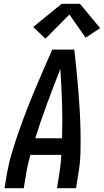

<svg xmlns="http://www.w3.org/2000/svg" viewBox="-20 -998 551 1018"><path d="M4 0 16 -74Q26 -130 42.5 -186Q59 -242 78.5 -297.5Q98 -353 119 -408Q140 -463 163 -517.5Q186 -572 209.5 -626.5Q233 -681 257 -735H374Q380 -681 385.5 -626.5Q391 -572 395.5 -517.5Q400 -463 403 -408Q406 -353 407 -297.5Q408 -242 406.5 -186Q405 -130 395 -74L383 0H282L294 -74Q298 -99 301 -125Q304 -151 305 -177H141Q134 -151 128 -125.5Q122 -100 118 -74L106 0ZM167 -265H309Q312 -358 309 -449.5Q306 -541 300 -633Q264 -541 230 -449.5Q196 -358 167 -265ZM221 -793 156 -855 307 -978H404L511 -849L434 -798L348 -921Z"/></svg>

Font: Iosevka Curly Semibold Oblique
Style: Regular
Weight: 600
Italic angle: -9°
Monospace: yes
Designer: Belleve Invis
Foundry: Belleve Invis
Version: Version 11.1.0; ttfautohint (v1.8.3)